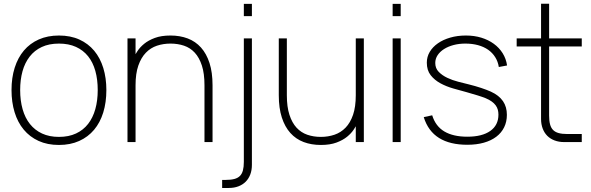

<svg xmlns="http://www.w3.org/2000/svg" viewBox="-20 -740 3080 1000"><path d="M287 15Q346.5 15 392.5 -5.8Q438.5 -26.5 470 -64Q501.5 -101.5 517.8 -154.2Q534 -207 534 -271Q534 -333.5 518 -385.8Q502 -438 470.8 -475.5Q439.5 -513 393.5 -534Q347.5 -555 287 -555Q228 -555 182 -534.5Q136 -514 104.5 -476.8Q73 -439.5 56.5 -387.2Q40 -335 40 -271Q40 -208 56 -155.5Q72 -103 103.5 -65Q135 -27 181 -6Q227 15 287 15ZM287 -27Q237 -27 199.2 -44.5Q161.5 -62 136 -94Q110.5 -126 97.8 -171Q85 -216 85 -271Q85 -324.5 97.2 -368.8Q109.5 -413 134.5 -445.2Q159.5 -477.5 197.5 -495.2Q235.5 -513 287 -513Q337.5 -513 375.5 -495.8Q413.5 -478.5 438.8 -447Q464 -415.5 476.5 -370.8Q489 -326 489 -271Q489 -216.5 476.5 -171.8Q464 -127 439 -94.8Q414 -62.5 376 -44.8Q338 -27 287 -27Z M1045 -296Q1045 -357 1031.5 -398.5Q1018 -440 994.5 -465.5Q971 -491 938.5 -502Q906 -513 868 -513Q830.5 -513 797.5 -502Q764.5 -491 739.8 -465.5Q715 -440 700.5 -398.5Q686 -357 686 -296L676 -439.5Q683 -454 696 -474Q709 -494 731 -512Q753 -530 786.5 -542.5Q820 -555 868 -555Q917 -555 957.5 -539.8Q998 -524.5 1026.8 -492.5Q1055.5 -460.5 1071.2 -411.8Q1087 -363 1087 -296V0H1045ZM644 0V-540H686V0Z M1250 -656V-720H1292V-656ZM1292 110V118.5Q1292 146.5 1283.5 168.8Q1275 191 1259.5 206.5Q1244 222 1221.8 230.5Q1199.5 239 1171.5 239H1161H1137V197H1156Q1182.5 197 1200.5 192.2Q1218.5 187.5 1229.5 176.5Q1240.5 165.5 1245.2 147.5Q1250 129.5 1250 103V-540H1292Z M1474 -244Q1474 -183.5 1487.5 -142Q1501 -100.5 1524.5 -75Q1548 -49.5 1580.5 -38.2Q1613 -27 1651 -27Q1688.5 -27 1721.8 -38.2Q1755 -49.5 1779.8 -75Q1804.5 -100.5 1818.8 -142Q1833 -183.5 1833 -244L1843 -100.5Q1836 -86 1823 -66Q1810 -46 1788 -28Q1766 -10 1732.5 2.5Q1699 15 1651 15Q1602 15 1561.5 -0.2Q1521 -15.5 1492.2 -47.5Q1463.5 -79.5 1447.8 -128.2Q1432 -177 1432 -244V-540H1474ZM1875 -540V0H1833V-540Z M2025 -656V-720H2067V-656ZM2025 0V-540H2067V0Z M2414 14Q2462 14 2500 3.2Q2538 -7.5 2564.8 -27.8Q2591.5 -48 2605.8 -77Q2620 -106 2620 -142Q2620 -162.5 2615 -180.2Q2610 -198 2599.8 -213Q2589.5 -228 2573.8 -240.5Q2558 -253 2536 -263Q2516 -272 2486 -282Q2456 -292 2421.5 -300.5Q2397.5 -306.5 2367 -314.2Q2336.5 -322 2310 -334.5Q2283.5 -347 2265.2 -365.5Q2247 -384 2247 -412Q2247 -434 2259.2 -452.5Q2271.5 -471 2292.8 -484.5Q2314 -498 2342.5 -505.5Q2371 -513 2403.5 -513Q2439.5 -513 2469.8 -504.8Q2500 -496.5 2522.5 -480.8Q2545 -465 2559.2 -442.2Q2573.5 -419.5 2578 -391L2621 -399Q2616 -434 2598 -462.8Q2580 -491.5 2551.8 -512Q2523.5 -532.5 2486.8 -543.8Q2450 -555 2406.5 -555Q2362.5 -555 2325.2 -544.2Q2288 -533.5 2260.8 -514.5Q2233.5 -495.5 2218.2 -469.8Q2203 -444 2203 -413.5Q2203 -374 2223 -348.5Q2243 -323 2273.8 -306.2Q2304.5 -289.5 2340.8 -279.2Q2377 -269 2410 -260Q2441 -251.5 2467.2 -243.2Q2493.5 -235 2509.5 -228.5Q2528.5 -220.5 2541.2 -211.2Q2554 -202 2561.8 -191.2Q2569.5 -180.5 2572.8 -168.5Q2576 -156.5 2576 -143Q2576 -88 2533.5 -58Q2491 -28 2414 -28Q2340.5 -28 2294.5 -55.2Q2248.5 -82.5 2231 -139.5L2187 -130Q2198.5 -93 2218.5 -66Q2238.5 -39 2267 -21.2Q2295.5 -3.5 2332.2 5.2Q2369 14 2414 14Z M2671 -498H3010V-540H2671ZM3010 -42H2934Q2907.5 -42 2889.5 -47Q2871.5 -52 2860.5 -63.2Q2849.5 -74.5 2844.8 -92.8Q2840 -111 2840 -138V-720.5H2798V-131V-120.5Q2798 -93 2806.5 -70.5Q2815 -48 2830.5 -32.5Q2846 -17 2868.5 -8.5Q2891 0 2918.5 0H2929H3010Z"/></svg>

Font: Vela Sans GX ExtLt
Style: Regular
Weight: 200
Designer: Principal design: Mikhail Sharanda - project Manrope.
Design modification: Ravid Balaliev
Foundry: Mikhail Sharanda
Version: Version 1.001